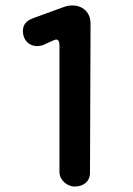

<svg xmlns="http://www.w3.org/2000/svg" viewBox="-20 -668 488 704"><path d="M254 16C286 16 310 -3 310 -34L312 -582C312 -621 285 -648 245 -648C235 -648 224 -646 213 -642L98 -600C75 -591 64 -576 64 -554C64 -522 85 -499 117 -499C123 -499 129 -500 136 -502L176 -520C180 -522 184 -523 186 -523C194 -523 198 -516 198 -502V-37C198 -9 225 16 254 16Z"/></svg>

Font: Dongle
Style: Regular
Weight: 400
Designer: Yanghee Ryu
Foundry: Yanghee Ryu
Version: Version 2.000